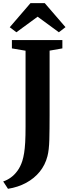

<svg xmlns="http://www.w3.org/2000/svg" viewBox="-43 -994 448 1202"><path d="M-23 142Q2.5 133.5 25.2 117Q48 100.5 66.5 75Q85 49.5 96.5 14.5Q103.5 -8 108 -35.8Q112.5 -63.5 114.8 -103.5Q117 -143.5 117 -202V-676.5L31.5 -691V-743H347.5V-691L267.5 -677V-272.5Q267.5 -183 265.8 -118.5Q264 -54 254 -16Q240 38.5 205.8 80.8Q171.5 123 120.8 150.5Q70 178 7 188ZM59.5 -792 18 -823.5 148 -974.5H237L367 -824L325.5 -792L192.5 -889.5Z"/></svg>

Font: Merriweather 48pt
Style: Bold
Weight: 700
Version: Version 2.100